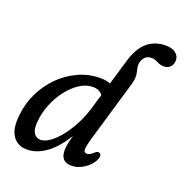

<svg xmlns="http://www.w3.org/2000/svg" viewBox="-131 -841 930 968"><g transform="rotate(20 334.5 -357.0)"><path d="M468.5 -61.5Q453 -31.5 420.5 -11Q388 9.5 355 9.5Q296.5 9.5 296.5 -53Q296.5 -67 299.8 -85Q303 -103 312 -134.5Q267.5 -62 217.5 -26.2Q167.5 9.5 116.5 9.5Q66 9.5 39.5 -28.2Q13 -66 22 -141.5Q28 -204 55.2 -260.5Q82.5 -317 126 -361Q169.5 -405 225.2 -430.5Q281 -456 343.5 -456Q373.5 -456 396.5 -447L437 -583.5Q458 -655 498 -689Q538 -723 596 -723Q632 -723 650.5 -707.5Q669 -692 669 -671Q669 -648 656.2 -634.2Q643.5 -620.5 622 -620.5Q601.5 -620.5 584.8 -630Q568 -639.5 548 -639.5Q529 -639.5 516.2 -627Q503.5 -614.5 499.5 -595.5Q496.5 -579.5 500.5 -564.5Q504.5 -549.5 506.8 -530.5Q509 -511.5 501 -483.5L405 -157.5Q392 -113.5 391.2 -93.8Q390.5 -74 407.5 -74Q424 -74 444 -94Q449 -98.5 455 -100.8Q461 -103 466.5 -100Q483 -92 468.5 -61.5ZM118.5 -138Q115 -100 127.5 -80Q140 -60 163.5 -60Q186.5 -60 213.5 -79.2Q240.5 -98.5 266.8 -131.5Q293 -164.5 315 -206.2Q337 -248 350.5 -293L375.5 -376.5Q359 -401 322 -401Q287.5 -401 252.8 -378.8Q218 -356.5 188.8 -318.8Q159.5 -281 140.8 -234Q122 -187 118.5 -138Z"/></g></svg>

Font: Fraunces 72pt SuperSoft
Style: Italic
Weight: 400
Italic angle: -16°
Version: Version 1.000;[b76b70a41]